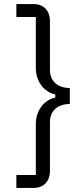

<svg xmlns="http://www.w3.org/2000/svg" viewBox="-20 -780 383 938"><path d="M60 -760V-697H155V-447C155 -384 194 -330 250 -319V-303C194 -292 155 -238 155 -175V75H60V138H144C197 138 224 102 224 56V-184C224 -241 265 -272 321 -272V-350C265 -350 224 -381 224 -438V-678C224 -724 197 -760 144 -760Z"/></svg>

Font: IBM Plex Arabic
Style: Regular
Weight: 400
Designer: Mike Abbink, Paul van der Laan, Pieter van Rosmalen, Wael Morcos, Khajak Apelian
Foundry: Bold Monday
Version: Version 1.0